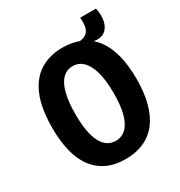

<svg xmlns="http://www.w3.org/2000/svg" viewBox="-181 -889 962 1027"><g transform="rotate(-30 299.5 -375.5)"><path d="M464 -619 383 -625 378 -655Q421 -655 440 -670Q459 -685 463 -710Q467 -735 464 -764H562Q572 -714 562.5 -679Q553 -644 528 -628Q503 -612 464 -619ZM298 13Q234 13 185.5 -9.5Q137 -32 104.5 -75Q72 -118 56 -181.5Q40 -245 40 -328Q40 -445 71 -521.5Q102 -598 161 -635.5Q220 -673 301 -673Q364 -673 412.5 -651.5Q461 -630 494.5 -587Q528 -544 545 -479.5Q562 -415 562 -331Q562 -246 545 -182Q528 -118 494.5 -74.5Q461 -31 411.5 -9Q362 13 298 13ZM301 -98Q339 -98 365 -123.5Q391 -149 404.5 -199Q418 -249 418 -324Q418 -402 404 -454Q390 -506 363.5 -533Q337 -560 299 -560Q262 -560 236.5 -534.5Q211 -509 197.5 -458Q184 -407 184 -330Q184 -272 191.5 -228.5Q199 -185 214 -156Q229 -127 251 -112.5Q273 -98 301 -98Z"/></g></svg>

Font: Bricolage Grotesque 36pt SemiCondensed
Style: Bold
Weight: 700
Width: 4
Designer: Mathieu Triay
Foundry: Atelier Triay
Version: Version 1.001;gftools[0.9.33.dev8+g029e19f]